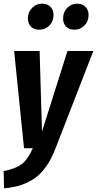

<svg xmlns="http://www.w3.org/2000/svg" viewBox="-41 -808 529 1047"><path d="M261 3Q219 111 153 160.5Q87 210 -19 219L-21 125Q45 112 78 86.5Q111 61 138 0H90L36 -530H175L188 -91L327 -530H468ZM111 -707Q111 -742 134 -765Q157 -788 188 -788Q217 -788 234 -771Q251 -754 251 -726Q251 -692 228.5 -669Q206 -646 173 -646Q144 -646 127.5 -663Q111 -680 111 -707ZM303 -707Q303 -742 325.5 -765Q348 -788 380 -788Q408 -788 425 -771Q442 -754 442 -726Q442 -692 419.5 -669Q397 -646 365 -646Q336 -646 319.5 -663Q303 -680 303 -707Z"/></svg>

Font: Fira Sans Extra Condensed SemiBold
Style: Italic
Weight: 600
Width: 3
Italic angle: -8°
Designer: Carrois Corporate & Edenspiekermann AG
Foundry: Carrois Corporate GbR & Edenspiekermann AG
Version: Version 4.203